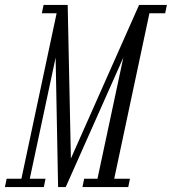

<svg xmlns="http://www.w3.org/2000/svg" viewBox="-64 -760 698 780"><path d="M-44 0 -37 -34H23L166 -706H106L113 -740H211L224 -116L501 -740H614L607 -706H543L400 -34H464L457 0H271L278 -34H332L437 -526L203 0H172L162 -526L57 -34H121L114 0Z"/></svg>

Font: Xanh Mono
Style: Italic
Weight: 400
Italic angle: -12°
Monospace: yes
Designer: Lam Bao, Duy Dao
Foundry: Yellow Type Foundry
Version: Version 3.101; ttfautohint (v1.8.3)